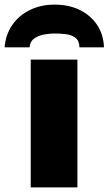

<svg xmlns="http://www.w3.org/2000/svg" viewBox="-76 -811 470 831"><path d="M259 0H57V-553H259ZM160 -791Q222 -791 269 -768Q316 -745 344 -703.5Q372 -662 374 -606H268Q267 -635 250.5 -647.5Q234 -660 210 -663Q186 -666 161 -666Q141 -666 116.5 -662Q92 -658 73 -645Q54 -632 52 -606H-56Q-52 -660 -23.5 -702Q5 -744 53 -767.5Q101 -791 160 -791Z"/></svg>

Font: Noto Sans Display Black
Style: Regular
Weight: 900
Designer: Monotype Design Team
Foundry: Monotype Imaging Inc.
Version: Version 2.003